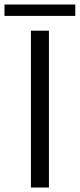

<svg xmlns="http://www.w3.org/2000/svg" viewBox="-96 -837 356 857"><path d="M-76 -766V-816.8H240V-766ZM42 0V-700H122.4V0Z"/></svg>

Font: Stick No Bills ExtraLight
Style: Regular
Weight: 200
Designer: Kosala Senevirathne, Siva Puranthara, Lasantha Premarathna, Tharique Azeez
Foundry: mooniak
Version: Version 2.000